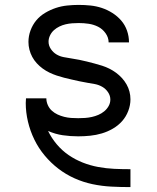

<svg xmlns="http://www.w3.org/2000/svg" viewBox="-20 -548 640 783"><path d="M511 215Q472 215 433.5 213Q395 211 357 203Q319 195 283.5 179Q248 163 217.5 139.5Q187 116 162 86Q137 56 120 21Q103 -14 94 -52Q85 -90 85 -128Q85 -133 85.5 -137.5Q86 -142 86 -147H169Q169 -147 169 -147Q169 -147 169 -147Q169 -133 175 -119.5Q181 -106 191.5 -96.5Q202 -87 215 -81Q228 -75 242 -71.5Q256 -68 270 -67Q284 -66 299 -66Q313 -66 327 -67Q341 -68 354.5 -71Q368 -74 381 -79.5Q394 -85 405 -94Q416 -103 423 -115.5Q430 -128 430 -142Q430 -158 420.5 -172Q411 -186 397 -194Q383 -202 367.5 -205Q352 -208 336 -210.5Q320 -213 304.5 -216.5Q289 -220 273 -223.5Q257 -227 241.5 -231Q226 -235 211 -240Q196 -245 181.5 -252Q167 -259 154 -268.5Q141 -278 130 -290Q119 -302 111.5 -316Q104 -330 100 -345.5Q96 -361 96 -377Q96 -401 104.5 -424Q113 -447 128 -465Q143 -483 164 -495.5Q185 -508 207.5 -515.5Q230 -523 254 -525.5Q278 -528 301 -528Q325 -528 349 -525.5Q373 -523 395.5 -515.5Q418 -508 438.5 -495Q459 -482 474.5 -464Q490 -446 498 -423Q506 -400 506 -376Q506 -376 506 -375.5Q506 -375 506 -375H423Q423 -375 423 -375Q423 -375 423 -375Q423 -395 410.5 -412.5Q398 -430 380 -439Q362 -448 342 -451Q322 -454 301 -454Q288 -454 274.5 -453Q261 -452 248 -449Q235 -446 222.5 -440Q210 -434 200 -425Q190 -416 184 -403.5Q178 -391 178 -378Q178 -362 187.5 -348Q197 -334 210.5 -326Q224 -318 240 -315Q256 -312 272 -309.5Q288 -307 303.5 -304Q319 -301 334.5 -297Q350 -293 365.5 -289Q381 -285 396.5 -280Q412 -275 426 -268Q440 -261 453 -251.5Q466 -242 477 -230Q488 -218 496 -204Q504 -190 508 -174.5Q512 -159 512 -143Q512 -119 503 -95.5Q494 -72 478 -54Q462 -36 440.5 -23.5Q419 -11 395.5 -4Q372 3 347.5 5.5Q323 8 299 8Q267 8 236 3.5Q205 -1 176 -14Q190 15 211.5 40.5Q233 66 260 84.5Q287 103 317.5 115Q348 127 380.5 133Q413 139 445.5 140.5Q478 142 511 142H512V215Z"/></svg>

Font: Zed Sans Extended
Style: Regular
Weight: 400
Width: 7
Designer: Belleve Invis
Foundry: Belleve Invis
Version: Version 1.0.0; ttfautohint (v1.8.4)